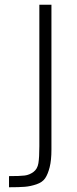

<svg xmlns="http://www.w3.org/2000/svg" viewBox="-20 -717 323 810"><path d="M197 -697V-86Q197 -41 189.5 -11.5Q182 18 170.5 35Q159 52 134 60.5Q109 69 85 71Q61 73 18 73V26Q64 26 84 23.5Q104 21 121 8.5Q138 -4 142 -28.5Q146 -53 146 -100V-697Z"/></svg>

Font: TitilliumText
Style: Light
Weight: 300
Designer: Accademia di Belle Arti di Urbino and others
Foundry: Accademia di Belle Arti di Urbino and others.
Version: Version 60.001